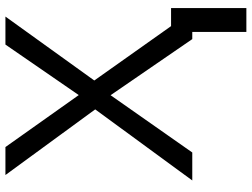

<svg xmlns="http://www.w3.org/2000/svg" viewBox="-130 -598 927 707"><g transform="rotate(-90 333.5 -244.5)"><path d="M22.5 0 284.2 -357.4 42.5 -688H145.5L336.9 -418L522.9 -688H626L390.6 -360.8L590.8 -78.1H657.2V199.2H569.3V0H543L336.4 -300.8L125.5 0Z"/></g></svg>

Font: Arimo Nerd Font
Style: Regular
Weight: 400
Designer: Steve Matteson
Foundry: Monotype Imaging Inc.
Version: Version 1.33;Nerd Fonts 3.2.1